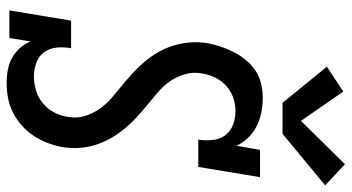

<svg xmlns="http://www.w3.org/2000/svg" viewBox="-254 -770 1032 563"><g transform="rotate(90 261.5 -488.0)"><path d="M223 8Q203 8 184 4.5Q165 1 149 -8Q133 -17 120.5 -31Q108 -45 101 -62L91 0H10L40 -181H121Q117 -160 119 -139Q121 -118 132.5 -102Q144 -86 163.5 -79Q183 -72 204 -72Q224 -72 244.5 -78Q265 -84 282 -98Q299 -112 309 -131Q319 -150 322 -170Q327 -196 320 -220Q313 -244 299 -264Q285 -284 267 -299.5Q249 -315 230 -330.5Q211 -346 193.5 -362Q176 -378 160.5 -396.5Q145 -415 133 -435.5Q121 -456 113.5 -480Q106 -504 104 -529.5Q102 -555 106 -581Q110 -601 116.5 -620.5Q123 -640 132.5 -658.5Q142 -677 156 -694Q170 -711 188 -722.5Q206 -734 226.5 -738.5Q247 -743 266 -743Q289 -743 310.5 -738.5Q332 -734 350.5 -724.5Q369 -715 383.5 -700Q398 -685 407 -666L419 -735H499L469 -554H389Q392 -575 390 -596Q388 -617 376.5 -632.5Q365 -648 346 -655.5Q327 -663 306 -663Q286 -663 266.5 -656.5Q247 -650 231.5 -636Q216 -622 207 -603.5Q198 -585 195 -565Q190 -540 197 -515.5Q204 -491 217.5 -471.5Q231 -452 249.5 -436Q268 -420 286.5 -405Q305 -390 322.5 -374Q340 -358 355.5 -339.5Q371 -321 383 -300.5Q395 -280 403 -256.5Q411 -233 413 -207.5Q415 -182 411 -157Q407 -134 399 -113Q391 -92 378.5 -72.5Q366 -53 348 -37Q330 -21 309.5 -10.5Q289 0 266.5 4Q244 8 223 8Q223 8 223 8Q223 8 223 8ZM281 -801 175 -931 248 -979 334 -855 461 -984 523 -926 372 -801Z"/></g></svg>

Font: Iosevka Curly Slab MdObl
Style: Regular
Weight: 500
Italic angle: -9°
Monospace: yes
Designer: Belleve Invis
Foundry: Belleve Invis
Version: Version 11.0.0; ttfautohint (v1.8.3)